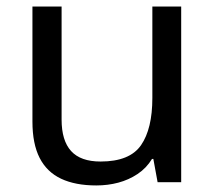

<svg xmlns="http://www.w3.org/2000/svg" viewBox="-20 -556 658 586"><path d="M533 -536V0H461L448 -71H444Q427 -43 400 -25Q373 -7 341 1.5Q309 10 274 10Q210 10 166.5 -10.5Q123 -31 101 -74Q79 -117 79 -185V-536H168V-191Q168 -127 197 -95Q226 -63 287 -63Q376 -63 410.5 -113Q445 -163 445 -257V-536Z"/></svg>

Font: lgurmukhi15
Style: Book
Weight: 400
Designer: Jelle Bosma - Monotype Design Team
Foundry: Monotype Imaging Inc.
Version: Version 2.003